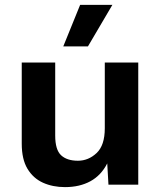

<svg xmlns="http://www.w3.org/2000/svg" viewBox="-20 -756 658 786"><path d="M246 10Q196 10 156 -8Q116 -26 92.5 -65Q69 -104 69 -168V-500H206V-201Q206 -143 230 -120.5Q254 -98 299 -98Q342 -98 375.5 -129.5Q409 -161 409 -231V-500H546V0H424L419 -87Q394 -38 350 -14Q306 10 246 10ZM308 -736H440L340 -566H239Z"/></svg>

Font: Work Sans SemiBold
Style: Regular
Weight: 600
Designer: Wei Huang
Foundry: Wei Huang
Version: Version 2.010; ttfautohint (v1.8.3)